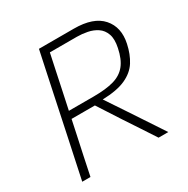

<svg xmlns="http://www.w3.org/2000/svg" viewBox="-161 -857 981 1001"><g transform="rotate(-30 329.0 -356.5)"><path d="M52.5 0Q65 -59.5 77 -115.5Q89 -171.5 103 -237.5L152.5 -472.5Q167 -540 178.8 -596.8Q190.5 -653.5 203.5 -713H413.5Q531 -713 582.2 -654.8Q633.5 -596.5 614 -506Q602 -449.5 575.8 -408.2Q549.5 -367 498.2 -343.8Q447 -320.5 359.5 -318L436.5 -202.5Q458 -170 482.2 -133.5Q506.5 -97 529.5 -62.2Q552.5 -27.5 570.5 0H512Q481.5 -47 452.5 -90.8Q423.5 -134.5 395.5 -177L308.5 -311.5H168L152 -236Q138 -171.5 126.2 -115.8Q114.5 -60 102 0ZM406 -668.5H243.5Q233 -619.5 223 -572Q213 -524.5 201.5 -470L177 -355H326.5Q400.5 -355 447.8 -368.5Q495 -382 522.2 -415.8Q549.5 -449.5 562 -510.5Q572.5 -560 561.2 -591.2Q550 -622.5 525 -639.2Q500 -656 468.2 -662.2Q436.5 -668.5 406 -668.5Z"/></g></svg>

Font: Commissioner ExtraLight
Style: Italic
Weight: 200
Italic angle: -12°
Designer: Kostas Bartsokas
Foundry: Kostas Bartsokas
Version: Version 1.000; ttfautohint (v1.8.3)